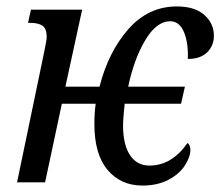

<svg xmlns="http://www.w3.org/2000/svg" viewBox="-20 -566 684 596"><path d="M273 -181Q273 -216 277 -244H172L120 0H33L117 -404Q125 -442 125 -451Q125 -477 112 -486Q99 -495 75 -495H67L76 -536H235L183 -297H289Q316 -404 378 -475Q440 -546 529 -546Q585 -546 614.5 -519.5Q644 -493 644 -455Q644 -424 623 -403.5Q602 -383 563 -383Q565 -433 551 -466.5Q537 -500 508 -500Q466 -500 431 -441.5Q396 -383 378 -297H554L542 -244H367Q362 -197 362 -176Q362 -117 383.5 -84.5Q405 -52 444 -52Q513 -52 562 -122Q566 -120 568.5 -114Q571 -108 571 -101Q571 -79 554 -52.5Q537 -26 503 -8Q469 10 422 10Q355 10 314 -38.5Q273 -87 273 -181Z"/></svg>

Font: Noto Serif Cond
Style: Italic
Weight: 400
Width: 3
Italic angle: -12°
Designer: Monotype Design Team
Foundry: Monotype Imaging Inc.
Version: Version 1.001